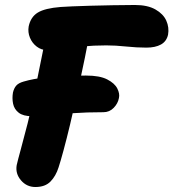

<svg xmlns="http://www.w3.org/2000/svg" viewBox="-20 -733 695 770"><path d="M108 -267Q73 -267 55 -281Q37 -295 32.5 -317Q28 -339 32 -362Q36 -379 45 -389.5Q54 -400 75 -406Q113 -417 159 -422Q205 -427 249 -428.5Q293 -430 325 -430Q380 -430 410 -414.5Q440 -399 450.5 -378Q461 -357 457 -340Q453 -318 436 -300.5Q419 -283 395 -283Q327 -283 271.5 -279Q216 -275 174.5 -271Q133 -267 108 -267ZM122 17Q87 17 64 -10Q41 -37 47 -71Q51 -89 63.5 -134.5Q76 -180 91 -239Q106 -298 117 -355Q135 -442 145 -493Q155 -544 161 -572Q167 -600 170 -619L343 -625Q344 -625 338.5 -594Q333 -563 320.5 -502Q308 -441 288 -351Q275 -292 261 -233.5Q247 -175 234.5 -129Q222 -83 215 -62Q204 -27 182.5 -5Q161 17 122 17ZM169 -532Q146 -532 127.5 -546Q109 -560 100 -582Q91 -604 95 -627Q103 -665 131.5 -682.5Q160 -700 223 -705Q238 -706 269.5 -707.5Q301 -709 342.5 -710Q384 -711 430.5 -712Q477 -713 521 -713Q572 -713 603.5 -695Q635 -677 647 -650Q659 -623 654 -594Q648 -567 625.5 -554.5Q603 -542 567 -542Q528 -542 485.5 -546.5Q443 -551 406 -551Q356 -551 309 -546.5Q262 -542 225 -537Q188 -532 169 -532Z"/></svg>

Font: Shantell Sans ExtraBold
Style: Italic
Weight: 800
Italic angle: -11°
Designer: Stephen Nixon, Anya Danilova, Shantell Martin
Foundry: Arrow Type
Version: Version 1.011;[c5ecc13dd]